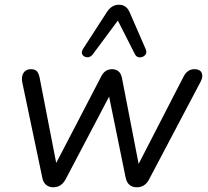

<svg xmlns="http://www.w3.org/2000/svg" viewBox="-20 -786 881 813"><path d="M205 7Q188 7 175.5 -3Q163 -13 159 -34L75 -434Q69 -460 79 -476.5Q89 -493 111 -493Q128 -493 136 -484.5Q144 -476 148 -456L218 -96L410 -465Q425 -493 455 -493Q470 -493 481 -484.5Q492 -476 496 -458L567 -92L758 -463Q774 -493 803 -493Q827 -493 834 -477.5Q841 -462 830 -441L611 -26Q594 7 559 7Q521 7 512 -34L442 -377L258 -27Q240 7 205 7ZM596 -580Q604 -564 595 -553.5Q586 -543 572 -543Q558 -543 551 -557L479 -699L373 -556Q363 -543 349.5 -543.5Q336 -544 329 -554.5Q322 -565 333 -581L432 -734Q452 -766 484 -766Q515 -766 529 -734Z"/></svg>

Font: Nunito
Style: Italic
Weight: 400
Italic angle: -9°
Designer: Vernon Adams
Foundry: Vernon Adams
Version: Version 3.601; ttfautohint (v1.8.2.53-6de2)